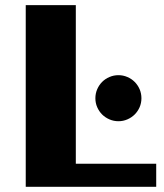

<svg xmlns="http://www.w3.org/2000/svg" viewBox="-20 -723 636 743"><path d="M584.5 0H79.6V-703.1H273.4V-89.4H584.5ZM527.3 -342.8Q527.3 -324.2 520.3 -308.1Q513.2 -292 501.2 -280Q489.3 -268.1 472.9 -261Q456.5 -253.9 438.5 -253.9Q419.9 -253.9 403.6 -261Q387.2 -268.1 375.2 -280Q363.3 -292 356.2 -308.1Q349.1 -324.2 349.1 -342.8Q349.1 -361.3 356.2 -377.7Q363.3 -394 375.2 -406Q387.2 -418 403.6 -425Q419.9 -432.1 438.5 -432.1Q456.5 -432.1 472.9 -425Q489.3 -418 501.2 -406Q513.2 -394 520.3 -377.7Q527.3 -361.3 527.3 -342.8Z"/></svg>

Font: Aclonica
Style: Regular
Weight: 400
Designer: Astigmatic (AOETI)
Foundry: Astigmatic (AOETI)
Version: Version 1.000